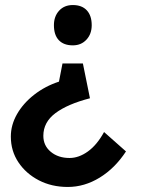

<svg xmlns="http://www.w3.org/2000/svg" viewBox="-20 -565 560 762"><path d="M309 -313 337 -175Q248 -152 200 -116Q152 -80 152 -26Q152 13 181.5 37.5Q211 62 256 62Q293 62 329 36Q365 10 393 -41L480 36Q436 103 375.5 140Q315 177 249 177Q185 177 134 150.5Q83 124 53 79Q23 34 23 -23Q23 -69 47.5 -112Q72 -155 115.5 -189Q159 -223 214 -241L228 -313ZM344 -465Q344 -430 323 -407.5Q302 -385 269 -385Q233 -385 213.5 -405.5Q194 -426 194 -465Q194 -500 214.5 -522.5Q235 -545 269 -545Q305 -545 324.5 -524Q344 -503 344 -465Z"/></svg>

Font: Lexend Deca Medium
Style: Regular
Weight: 500
Designer: Bonnie Shaver-Troup, Thomas Jockin
Foundry: Lexend
Version: Version 1.008; ttfautohint (v1.8.4.7-5d5b)